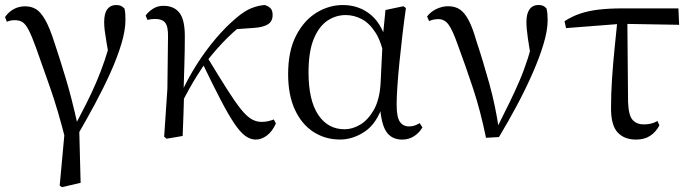

<svg xmlns="http://www.w3.org/2000/svg" viewBox="-20 -551 2796 778"><path d="M221.9 201.2 245.4 -54.5 246.5 19.9Q215.7 -102.8 183.4 -195.1Q151.1 -287.4 126.3 -356.6Q108.7 -405.3 96.2 -429.3Q83.7 -453.2 71.4 -461.2Q59.1 -469.2 39.8 -469.2Q21.9 -469.2 7.8 -462.8L0.4 -481.9Q14.8 -502.6 35.5 -514Q56.1 -525.4 81.9 -525.4Q106.2 -525.4 125.3 -514.3Q144.3 -503.2 162.9 -471Q181.4 -438.9 201.1 -376.7Q221.1 -317.3 246.1 -234.6Q271.1 -151.9 294.4 -45.7L300.6 -44.3L306.7 189.8L230.9 207.4ZM294.2 -3.5 276.9 -28.9Q305.5 -83.1 328.6 -128.9Q351.7 -174.7 370.2 -218Q388.8 -261.2 404.6 -307.8Q420.3 -354.4 434.1 -409.4L425.5 -298.4Q416.6 -349.9 411.6 -379.4Q406.6 -409 404.3 -427.5Q402.1 -446.1 402.1 -461.8Q402.1 -496.9 414.9 -513.8Q427.7 -530.6 449.9 -530.6Q462.8 -530.6 470.3 -527Q477.8 -523.4 484.4 -516.5Q487.1 -505 487.7 -494.2Q488.3 -483.3 488.3 -469.6Q488.3 -427.9 471.7 -372.9Q455.2 -317.8 427.1 -255.6Q399 -193.4 364.3 -128.8Q329.5 -64.3 294.2 -3.5Z M655 11.1 645.2 3.1 658.3 -191.8 660.8 -402.2Q661.6 -443.1 649.6 -458.6Q637.6 -474.2 609.2 -474.2Q600.6 -474.2 593 -473.3Q585.3 -472.4 577.5 -470.4L570.1 -488Q581.4 -503.6 599.7 -515.5Q618 -527.4 642.6 -527.4Q685.5 -527.4 707.7 -498.4Q729.9 -469.3 728.9 -397.8Q728.9 -346.1 727.1 -289.8Q725.3 -233.4 723.8 -177.6L726 -174.4Q724.8 -130 723.4 -86.7Q722.1 -43.4 720.1 0ZM713.7 -128.6 699.1 -155.3H706.2L713.1 -171Q741 -232.9 777.3 -289.9Q813.5 -346.8 854.6 -395.1Q895.8 -443.4 937.1 -478.1Q971.9 -507.7 999.9 -518.4Q1027.8 -529 1052.7 -530.6Q1065.6 -527.2 1075.2 -518.5Q1084.7 -509.8 1084.7 -489.9Q1084.7 -464.7 1065.8 -452.6Q1046.9 -440.5 1009.1 -437.9L919.1 -431.6L991.1 -474.7Q946.4 -441.2 903.4 -399.5Q860.4 -357.7 815.8 -300.4L810.2 -293.4Q792.3 -266.1 777.9 -243.4Q763.6 -220.8 748.8 -194.4Q734 -168.1 713.7 -128.6ZM1016.4 14.6Q994.6 14.6 973.9 -0.4Q953.3 -15.4 929.6 -50.5Q905.8 -85.6 874.6 -145.5Q843.4 -205.4 799.8 -295.8L821 -317.2Q868.7 -238.7 900.9 -188Q933 -137.3 956.2 -108.6Q979.4 -79.9 998.8 -68.5Q1018.2 -57.1 1040.3 -57.1Q1055 -57.1 1067.9 -60.3Q1080.9 -63.4 1089.5 -67L1097.9 -50.7Q1084.1 -19.1 1061.9 -2.2Q1039.7 14.6 1016.4 14.6Z M1357.8 14.4Q1297.7 14.4 1249.8 -16.7Q1201.9 -47.8 1174.7 -107.2Q1147.5 -166.5 1147.5 -250.6Q1147.5 -344.2 1179.6 -406.4Q1211.6 -468.5 1262.3 -499.6Q1313.1 -530.6 1369.2 -530.6Q1436.2 -530.6 1484.5 -489.4Q1532.8 -448.1 1552.7 -358.5H1560.3L1538.5 -312.6Q1526.5 -379.3 1502.1 -418.1Q1477.6 -456.9 1446.2 -473.4Q1414.8 -490 1380.7 -490Q1340.8 -490 1306.5 -467Q1272.2 -444 1251.2 -392.9Q1230.2 -341.7 1230.2 -257.8Q1230.2 -144.9 1269.3 -86Q1308.4 -27.2 1376.4 -27.2Q1408.3 -27.2 1440 -46.2Q1471.8 -65.2 1495.1 -106.4Q1518.3 -147.6 1522.1 -212.9L1531.4 -403.1L1542 -510.5L1614.8 -525.8L1624.8 -518.4Q1617.4 -466.9 1610.8 -410.4Q1604.2 -353.9 1598.7 -299.8Q1593.2 -245.7 1590.2 -200.8Q1587.2 -155.9 1587.2 -126.6Q1587.2 -76.9 1600.2 -57.8Q1613.2 -38.7 1637.6 -38.7Q1651.4 -38.7 1661.2 -42.6Q1671 -46.5 1680.5 -52L1691.8 -34.9Q1679.5 -13.4 1658.2 0.6Q1636.9 14.6 1609.4 14.6Q1567 14.6 1545.4 -17.4Q1523.8 -49.4 1519.1 -127.8L1531.9 -128.2Q1507.3 -50.9 1458.8 -18.3Q1410.4 14.4 1357.8 14.4Z M1949.3 7.3Q1927.3 -100.7 1896.6 -193.6Q1865.8 -286.5 1835.7 -367.2Q1814.2 -428.8 1797.7 -451.1Q1781.3 -473.5 1756.8 -473.5Q1734.8 -473.5 1718.8 -465.5L1710.6 -484.2Q1725.3 -503.8 1748.8 -514.8Q1772.4 -525.8 1795.8 -525.8Q1824.3 -525.8 1843.9 -512.4Q1863.4 -498.9 1879.3 -468.4Q1895.3 -437.9 1909.9 -386.3Q1936.8 -305.9 1962.7 -212.5Q1988.6 -119.1 2002.2 -22.3H1987.7L1994.1 -33.8Q2020.7 -86.9 2043.2 -132.7Q2065.7 -178.4 2084.6 -222.6Q2103.6 -266.8 2119.3 -315.8Q2134.9 -364.7 2148.7 -423.6L2135.7 -295.2Q2124.9 -355.7 2119 -395.9Q2113.1 -436.1 2113.1 -462Q2113.1 -495.7 2125.8 -513.3Q2138.5 -530.8 2161.9 -530.8Q2173.8 -530.8 2181.2 -527.2Q2188.5 -523.6 2194.4 -516.7Q2197.1 -505.4 2198.1 -494.5Q2199.1 -483.5 2199.1 -469.6Q2199.1 -427.2 2182.1 -371.4Q2165.2 -315.7 2137.2 -252.2Q2109.2 -188.7 2074.1 -122.9Q2039 -57.2 2001.8 4.4Z M2273.7 -437.1 2267.5 -465Q2297.8 -484.8 2331 -495.9Q2364.2 -507.1 2405.9 -512.1Q2447.6 -517 2503.4 -517H2729L2731.9 -450.5L2497.4 -454.5ZM2557.2 14.6Q2509.7 14.6 2482.8 -14.3Q2455.9 -43.2 2455.9 -112.1Q2455.9 -170.4 2460 -232.2Q2464.1 -293.9 2470.4 -355.7Q2476.8 -417.4 2482.5 -474.9H2522L2525 -136.8Q2527 -83.2 2543.5 -65Q2559.9 -46.9 2588.5 -46.9Q2605.3 -46.9 2618.7 -50.3Q2632.1 -53.7 2644.3 -60.7L2651.9 -42.7Q2637 -15 2613.8 -0.2Q2590.6 14.6 2557.2 14.6Z"/></svg>

Font: Noto Serif KR ExtraLight
Style: Regular
Weight: 200
Designer: Ryoko NISHIZUKA 西塚涼子 (kana & ideographs); Frank Grießhammer (Latin, Greek & Cyrillic); Wenlong ZHANG 张文龙 (bopomofo); San
Foundry: Adobe
Version: Version 2.002-H1;hotconv 1.1.0;makeotfexe 2.6.0